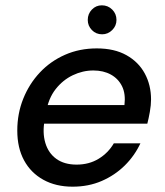

<svg xmlns="http://www.w3.org/2000/svg" viewBox="-20 -690 622 722"><path d="M253 12Q190 12 143 -14Q96 -40 70.5 -87Q45 -134 45 -199Q45 -263 67.5 -319Q90 -375 130 -417.5Q170 -460 224.5 -484Q279 -508 344 -508Q410 -508 455.5 -482.5Q501 -457 524.5 -413.5Q548 -370 548 -316Q548 -295 543.5 -269.5Q539 -244 534 -225H121L133 -295H448Q453 -337 439 -365.5Q425 -394 397 -409.5Q369 -425 331 -425Q291 -425 253.5 -407Q216 -389 189 -354.5Q162 -320 153 -267L148 -239Q139 -191 150.5 -152.5Q162 -114 192 -92.5Q222 -71 268 -71Q315 -71 351 -93Q387 -115 408 -151H508Q486 -104 449 -67.5Q412 -31 362.5 -9.5Q313 12 253 12ZM364 -561Q341 -561 325.5 -577Q310 -593 310 -615Q310 -638 325.5 -654Q341 -670 363 -670Q386 -670 402 -654Q418 -638 418 -615Q418 -593 402 -577Q386 -561 364 -561Z"/></svg>

Font: DM Sans 24pt Medium
Style: Italic
Weight: 500
Italic angle: -10°
Designer: Colophon Foundry, Jonny Pinhorn
Foundry: Colophon Foundry
Version: Version 4.004;gftools[0.9.30]